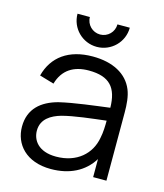

<svg xmlns="http://www.w3.org/2000/svg" viewBox="-112 -817 780 915"><g transform="rotate(15 278.0 -359.0)"><path d="M285.5 -604C356.5 -604 414.5 -661.5 414.5 -733H353.5C353.5 -695.5 323.5 -665 285.5 -665C248 -665 217.5 -695.5 217.5 -733H156.5C156.5 -661.5 214 -604 285.5 -604ZM224.5 15C316.5 15 388 -21 430 -89V0H495.5V-335.5C495.5 -375.5 492.5 -415.5 479.5 -447C451 -517 379 -555 280.5 -555C161.5 -555 85.5 -499 60.5 -402.5L132 -381.5C152.5 -453.5 205.5 -485.5 279.5 -485.5C382.5 -485.5 422 -438.5 423.5 -340.5C351.5 -331 250.5 -319.5 177.5 -302C97 -280.5 40 -233.5 40 -145C40 -59 102 15 224.5 15ZM233 -48.5C146 -48.5 113.5 -98 113.5 -145C113.5 -203.5 161 -229.5 207 -243C266.5 -259 351.5 -268 422.5 -276.5C422.5 -252 421.5 -217 415.5 -190.5C401.5 -109 336 -48.5 233 -48.5Z"/></g></svg>

Font: Hauora
Style: Regular
Weight: 400
Designer: Mikhail Sharanda
Foundry: WCYS & Co.
Version: Version 1.010